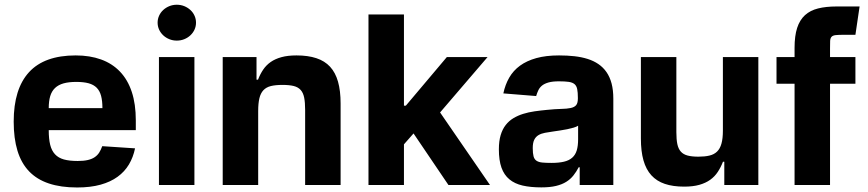

<svg xmlns="http://www.w3.org/2000/svg" viewBox="-20 -789 3701 819"><path d="M38.4 -270.2Q38.4 -409.8 103.9 -481.2Q169.4 -552.6 302.9 -552.6Q363.6 -552.6 411.2 -535.3Q458.8 -518.1 491.8 -483.5Q524.9 -448.9 542.1 -397Q559.3 -345.2 559.3 -275.6V-234H187.9V-233.7Q187.9 -196.4 194.1 -171.3Q200.3 -146.3 214.7 -130.9Q229 -115.4 252.7 -108.8Q276.3 -102.3 311.4 -102.3Q337 -102.3 354.4 -106.4Q371.8 -110.4 383.7 -118.4Q395.6 -126.4 403.1 -138.1Q410.5 -149.9 416.2 -165.5L556.1 -156.2Q548.3 -118.3 530 -87.5Q511.7 -56.8 481.7 -35Q451.7 -13.1 408.9 -1.2Q366.1 10.7 308.9 10.7Q239.3 10.7 188.4 -6.4Q137.4 -23.4 104 -58.2Q70.7 -93 54.5 -146Q38.4 -198.9 38.4 -270.2ZM187.9 -327.8H416.9Q416.9 -358.7 411.2 -380.1Q405.5 -401.6 392.4 -414.8Q379.3 -427.9 358 -433.8Q336.6 -439.6 305.4 -439.6Q273.4 -439.6 251.2 -433.4Q229 -427.2 214.8 -413.7Q200.6 -400.2 194.2 -378.9Q187.9 -357.6 187.9 -327.8Z M658 0V-545.5H809.3V0ZM652.3 -692.5Q652.3 -708.1 658.7 -722.1Q665.1 -736.2 676.3 -746.4Q687.5 -756.7 702.4 -762.8Q717.3 -768.8 734 -768.8Q751.1 -768.8 766 -762.8Q780.9 -756.7 792.1 -746.4Q803.3 -736.2 809.7 -722.1Q816.1 -708.1 816.1 -692.5Q816.1 -676.5 809.7 -662.6Q803.3 -648.8 792.1 -638.3Q780.9 -627.8 766 -621.8Q751.1 -615.8 734 -615.8Q717.3 -615.8 702.4 -621.8Q687.5 -627.8 676.3 -638.3Q665.1 -648.8 658.7 -662.6Q652.3 -676.5 652.3 -692.5Z M1074.2 -545.5V-449.2H1080.6Q1089.8 -473 1102.8 -492.2Q1115.8 -511.4 1134.9 -524.7Q1154.1 -538 1180.9 -545.3Q1207.7 -552.6 1244.7 -552.6Q1294 -552.6 1329.5 -540.8Q1365.1 -529.1 1388 -504.3Q1410.9 -479.4 1421.9 -440.5Q1432.9 -401.6 1432.9 -347.3V0H1281.6V-320.3Q1281.6 -351.9 1277.5 -372.5Q1273.4 -393.1 1262.6 -405.2Q1251.8 -417.3 1233 -422.1Q1214.1 -426.8 1184.7 -426.8Q1155.2 -426.8 1135.3 -421.9Q1115.4 -416.9 1103.5 -404.1Q1091.6 -391.3 1086.5 -369.9Q1081.3 -348.4 1081.3 -315.3V0H930V-545.5Z M1551.8 0V-727.3H1703.1V-338.4H1711.3L1886 -545.5H2059.7L1857.2 -309.3L2070 0H1892.8L1744 -219.8L1703.1 -173.3V0Z M2108 -152.3Q2108 -187.1 2115.6 -212.5Q2123.2 -237.9 2137.1 -255.7Q2150.9 -273.4 2169.9 -284.8Q2188.9 -296.2 2211.6 -303.3Q2234.4 -310.4 2260.1 -314.1Q2285.9 -317.8 2312.9 -320.3Q2348.4 -323.9 2373.4 -324.4Q2398.4 -324.9 2414.4 -328.3Q2430.4 -331.7 2437.7 -340.6Q2445 -349.4 2445 -369.3V-371.4Q2445 -394.9 2442.1 -408.9Q2439.3 -422.9 2430.6 -430.2Q2421.9 -437.5 2405.9 -439.8Q2389.9 -442.1 2364 -442.1Q2337 -442.1 2320 -437.3Q2302.9 -432.5 2292.4 -424.2Q2282 -415.8 2276.5 -404.3Q2271 -392.8 2267 -379.3L2127.1 -390.6Q2134.9 -427.9 2152.2 -457.9Q2169.4 -487.9 2198.2 -508.9Q2226.9 -529.8 2267.9 -541.2Q2308.9 -552.6 2364.7 -552.6Q2399.5 -552.6 2430.2 -549.2Q2460.9 -545.8 2486.7 -537.6Q2512.4 -529.5 2532.7 -515.6Q2552.9 -501.8 2567.1 -481.4Q2581.3 -460.9 2588.8 -432.9Q2596.2 -404.8 2596.2 -367.9V0H2452.8V-75.6H2448.5Q2438.6 -56.5 2426.1 -40.7Q2413.7 -24.9 2395.6 -13.5Q2377.5 -2.1 2351.7 4.1Q2326 10.3 2289.1 10.3Q2243.3 10.3 2209.3 2.5Q2175.4 -5.3 2152.9 -24Q2130.3 -42.6 2119.1 -73.9Q2108 -105.1 2108 -152.3ZM2332.4 -94.1Q2364 -94.1 2385.7 -99.3Q2407.3 -104.4 2420.8 -116.3Q2434.3 -128.2 2440.2 -147.5Q2446 -166.9 2446 -195V-252.8Q2439.3 -248.2 2426.7 -244.5Q2414.1 -240.8 2399.1 -237.7Q2384.2 -234.7 2368.8 -232.4Q2353.3 -230.1 2340.9 -228.3Q2321 -225.5 2304.7 -222.5Q2288.4 -219.5 2276.8 -212.5Q2265.3 -205.6 2258.9 -192.8Q2252.5 -180 2252.5 -157.3Q2252.5 -134.9 2255.9 -122.3Q2259.2 -109.7 2268.3 -103.5Q2277.3 -97.3 2292.8 -95.7Q2308.2 -94.1 2332.4 -94.1Z M2713.8 -198.2V-545.5H2865.1V-225.1Q2865.1 -194.2 2869.3 -174.2Q2873.6 -154.1 2884.2 -142.2Q2894.9 -130.3 2913.2 -125.5Q2931.5 -120.7 2959.5 -120.7Q2986.5 -120.7 3006.2 -125.4Q3025.9 -130 3038.7 -142.4Q3051.5 -154.8 3057.5 -176.5Q3063.6 -198.2 3063.6 -232.2V-545.5H3214.8V0H3069.6V-99.1H3063.9Q3054.7 -75.3 3041.7 -55.6Q3028.8 -35.9 3009.4 -22Q2990.1 -8.2 2962.9 -0.5Q2935.7 7.1 2898.4 7.1Q2850.5 7.1 2815.9 -4.6Q2781.2 -16.3 2758.5 -41.2Q2735.8 -66.1 2724.8 -104.9Q2713.8 -143.8 2713.8 -198.2Z M3369.3 -545.5V-584.9Q3369.3 -636 3380.3 -669.9Q3391.3 -703.8 3413.7 -724.3Q3436.1 -744.7 3469.6 -753Q3503.2 -761.4 3548.3 -761.4H3646.7L3628.9 -640.6H3579.9Q3556.5 -640.6 3544.4 -639.2Q3532.3 -637.8 3527 -631.9Q3521.7 -626.1 3521.1 -614.3Q3520.6 -602.6 3520.6 -582V-545.5H3628.9V-431.8H3520.6V0H3369.3V-431.8H3292.3V-545.5Z"/></svg>

Font: Cannonade
Style: Bold
Weight: 700
Designer: Rasmus Andersson
Foundry: rsms
Version: Version 3.012;git-f93a4a705